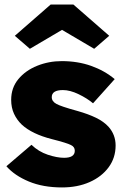

<svg xmlns="http://www.w3.org/2000/svg" viewBox="-20 -812 542 842"><path d="M252 10Q169 10 106.5 -16Q44 -42 8 -83L118 -177Q149 -147 189.5 -133.5Q230 -120 261 -120Q308 -120 308 -151Q308 -168 291 -176Q274 -185 207 -202Q121 -224 76 -265Q54 -286 41.5 -313Q29 -340 29 -374Q29 -427 60.5 -465Q92 -503 143 -523.5Q194 -544 251 -544Q321 -544 380 -523Q439 -502 483 -465L388 -359Q362 -381 324.5 -399Q287 -417 256 -417Q207 -417 207 -386Q207 -367 228 -356Q237 -351 259 -343.5Q281 -336 321 -325Q367 -312 401 -295.5Q435 -279 456 -256Q487 -221 487 -174Q487 -120 456.5 -78.5Q426 -37 373 -13.5Q320 10 252 10ZM111 -598 45 -655 202 -792H302L459 -655L393 -598L252 -681Z"/></svg>

Font: Lexend Deca ExtraBold
Style: Regular
Weight: 800
Designer: Bonnie Shaver-Troup, Thomas Jockin
Foundry: Lexend
Version: Version 1.008; ttfautohint (v1.8.4.7-5d5b)